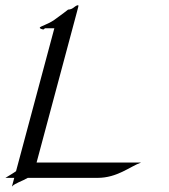

<svg xmlns="http://www.w3.org/2000/svg" viewBox="-65 -667 633 720"><path d="M227.4 -647.5C222 -647.5 213.8 -640.6 207.7 -636.2C201.1 -631.3 190.2 -630.9 190.2 -630.9C190.2 -630.9 163.6 -609.9 138.4 -592.3C114.9 -575.7 85.6 -568.4 84.2 -563.5C83.2 -559.6 94.1 -556.6 97.6 -556.6C100.5 -556.6 103.1 -561 103.1 -561H138.8L-4.9 -24.9C-16.7 -17.1 -30.3 -8.3 -44.8 0H-11.6L-20.3 32.7C-9.6 20 17.8 12.7 39.2 0H300.9C375.2 0 422.8 -43 464.3 -57.6H72.2L222.8 -619.6C229 -642.6 230.8 -647.5 227.4 -647.5Z"/></svg>

Font: Pierce
Style: Oblique
Weight: 400
Italic angle: -15°
Version: Version 0.2.0